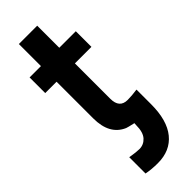

<svg xmlns="http://www.w3.org/2000/svg" viewBox="-316 -767 1027 1027"><g transform="rotate(-45 198.0 -253.5)"><path d="M16.6 -457V-575.2H102.5V-742.2H241.2V-575.2H366.2V-457H241.2V-189.5Q241.2 -119.1 302.7 -119.1Q334 -119.1 375 -125V-14.6Q375 107.4 323.2 170.9Q271.5 234.4 177.7 234.4Q130.9 234.4 91.8 226.6V103.5Q138.7 111.3 161.1 111.3Q194.3 111.3 216.8 86.4Q239.3 61.5 239.3 7.8L240.2 -5.9Q197.3 -15.6 190.4 -18.6Q102.5 -56.6 102.5 -179.7V-457Z"/></g></svg>

Font: Gothic A1 ExtraBold
Style: Regular
Weight: 800
Designer: HanYang I&C Co.,Ltd.
Foundry: HanYang I&C Co.,Ltd.
Version: Version 2.50